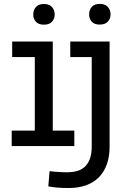

<svg xmlns="http://www.w3.org/2000/svg" viewBox="-20 -738 640 970"><path d="M335 -528.3V-449.7H443.4V2.4Q443.4 40 433.8 65.2Q424.3 90.3 407.7 105Q391.1 120.1 368.7 126.2Q346.2 132.3 320.8 132.3Q314 132.3 302.2 132.1Q290.5 131.8 277.3 130.9Q264.2 130.4 251.5 129.2Q238.8 127.9 230.5 126.5L224.1 203.6Q235.4 205.6 246.1 207Q256.8 208.5 267.1 209.5Q281.7 210.9 296.4 211.4Q311 211.9 327.1 211.9Q376 211.9 414.3 198.2Q452.6 184.6 479.5 157.7Q505.9 130.9 519.8 92Q533.7 53.2 533.7 2.4V-528.3ZM41.5 -528.3V-449.7H155.8V-78.1H39.1V0H355.5V-78.1H246.6V-528.3ZM147.9 -665Q147.9 -643.1 161.4 -628.2Q174.8 -613.3 202.1 -613.3Q229 -613.3 242.7 -628.2Q256.3 -643.1 256.3 -665Q256.3 -687 242.7 -702.4Q229 -717.8 202.1 -717.8Q174.8 -717.8 161.4 -702.4Q147.9 -687 147.9 -665ZM430.2 -665.5Q430.2 -643.6 443.4 -628.7Q456.5 -613.8 483.9 -613.8Q511.2 -613.8 524.9 -628.7Q538.6 -643.6 538.6 -665.5Q538.6 -687.5 524.9 -702.9Q511.2 -718.3 483.9 -718.3Q456.5 -718.3 443.4 -702.9Q430.2 -687.5 430.2 -665.5Z"/></svg>

Font: RobotoMono Nerd Font
Style: Regular
Weight: 400
Monospace: yes
Designer: Google
Version: Version 3.000;Nerd Fonts 3.2.1